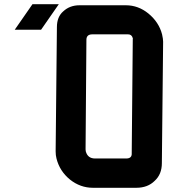

<svg xmlns="http://www.w3.org/2000/svg" viewBox="-20 -891 844 911"><path d="M250 -762Q250 -811 280 -837Q311 -866 357 -866H577Q636 -866 684 -827Q734 -786 749 -728Q754 -706 754 -693L748 -117Q748 -64 714 -33Q681 0 627 0H421Q361 0 312 -39Q263 -79 248 -139Q244 -154 244 -173ZM386 -182Q386 -177 387 -173Q396 -139 431 -139H579Q607 -139 605 -165L610 -706Q611 -707 610 -710Q605 -728 588 -728H418Q390 -728 390 -702ZM134 -871H259L175 -750H50Z"/></svg>

Font: Covid19
Style: Regular
Weight: 400
Designer: Peter Wiegel
Foundry: (c) CAT - Ing. Peter Wiegel.  for Rudolf Maass + Partner GmbH
Version: Version 001.000